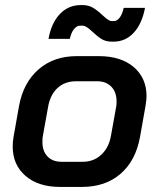

<svg xmlns="http://www.w3.org/2000/svg" viewBox="-20 -728 626 756"><path d="M30 -151Q30 -169 33 -187L55 -311Q72 -403 132 -455Q192 -507 282 -507H369Q456 -507 506.5 -464Q557 -421 557 -349Q557 -337 553 -311L531 -187Q514 -95 454.5 -43.5Q395 8 303 8H216Q131 8 80.5 -35.5Q30 -79 30 -151ZM306 -91Q349 -91 379 -119Q409 -147 417 -194L437 -305Q439 -313 439 -329Q439 -365 418.5 -386.5Q398 -408 363 -408H279Q235 -408 206 -381Q177 -354 169 -305L149 -194Q147 -185 147 -169Q147 -133 167 -112Q187 -91 222 -91ZM344 -603Q331 -615 322 -621Q313 -627 304 -627H296Q282 -627 271 -613Q260 -599 255 -575H171Q182 -637 215.5 -672.5Q249 -708 298 -708H305Q329 -708 347 -697Q365 -686 385 -667Q397 -656 405 -650.5Q413 -645 420 -645H428Q441 -645 451.5 -659Q462 -673 467 -697H551Q539 -634 506.5 -599Q474 -564 427 -564H420Q397 -564 380.5 -574Q364 -584 344 -603Z"/></svg>

Font: Bai Jamjuree SemiBold
Style: Italic
Weight: 600
Italic angle: -10°
Version: Version 1.000; ttfautohint (v1.6)